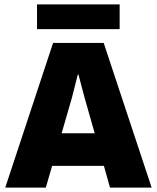

<svg xmlns="http://www.w3.org/2000/svg" viewBox="-20 -856 716 876"><path d="M3.9 0 222.2 -660.2H453.1L671.9 0H481.9L454.1 -99.1H217.8L189 0ZM148.9 -723.1V-835.9H525.9V-723.1ZM261.2 -248H412.1L366.2 -409.2L337.9 -516.1H335L308.1 -410.2Z"/></svg>

Font: Human Sans Black
Style: Regular
Weight: 800
Designer: Tim Radville
Foundry: Continuum
Version: Version 1.000;FEAKit 1.0